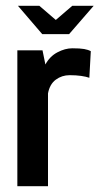

<svg xmlns="http://www.w3.org/2000/svg" viewBox="-20 -644 344 664"><path d="M42 -624H116L173 -575L230 -624H304L219 -526H126ZM40 0V-470H127L137 -421Q152 -449 178.5 -463Q205 -477 230 -477Q257 -477 271 -474.5Q285 -472 294 -467L289 -375Q278 -379 260.5 -381.5Q243 -384 221 -384Q194 -384 173 -368.5Q152 -353 146 -321V0Z"/></svg>

Font: Smooch Sans
Style: Bold
Weight: 700
Designer: Robert E. Leuschke
Foundry: Robert E. Leuschke
Version: Version 1.010